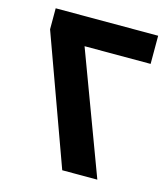

<svg xmlns="http://www.w3.org/2000/svg" viewBox="-103 -755 732 836"><g transform="rotate(15 263.5 -337.0)"><path d="M44.9 -579.1V-673.8H506.8V-546.9H209L413.1 0H254.9Z"/></g></svg>

Font: Droid Arabic Kufi
Style: Bold
Weight: 700
Designer: Pascal Zoghbi
Foundry: Irfont.ir
Version: Version 1.00 February 28, 2013, initial release